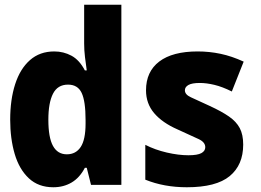

<svg xmlns="http://www.w3.org/2000/svg" viewBox="-20 -780 1100 810"><path d="M205 10Q142 10 101.5 -28Q61 -66 42 -130.5Q23 -195 23 -275Q23 -360 44 -425Q65 -490 106.5 -526.5Q148 -563 209 -563Q248 -563 281.5 -545Q315 -527 338 -483H346Q342 -511 338.5 -539.5Q335 -568 335 -597V-760H492V0H364L346 -72H338Q316 -30 282 -10Q248 10 205 10ZM262 -129Q300 -129 320.5 -160Q341 -191 341 -259V-274Q341 -353 324.5 -388Q308 -423 267 -423Q223 -423 203.5 -384.5Q184 -346 184 -275Q184 -200 203.5 -164.5Q223 -129 262 -129Z M768 10Q672 10 593 -22V-169Q634 -148 683.5 -136.5Q733 -125 775 -125Q813 -125 829.5 -134Q846 -143 846 -159Q846 -180 818.5 -193Q791 -206 729 -234Q665 -262 630.5 -302.5Q596 -343 596 -399Q596 -478 652 -520.5Q708 -563 814 -563Q863 -563 910.5 -553Q958 -543 1008 -520L958 -394Q918 -414 884.5 -422Q851 -430 823 -430Q790 -430 775 -421.5Q760 -413 760 -399Q760 -381 785.5 -369.5Q811 -358 865 -333Q915 -310 946 -288.5Q977 -267 991.5 -239.5Q1006 -212 1006 -170Q1006 -84 949 -37Q892 10 768 10Z"/></svg>

Font: Noto Sans Mono Condensed Black
Style: Regular
Weight: 900
Width: 3
Designer: Monotype Design Team
Foundry: Monotype Imaging Inc.
Version: Version 2.014